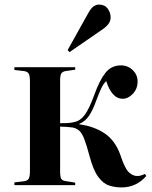

<svg xmlns="http://www.w3.org/2000/svg" viewBox="-20 -810 665 840"><path d="M512 10Q483 10 457 1.5Q431 -7 409.5 -36.5Q388 -66 372 -126Q359 -175 349 -201Q339 -227 327.5 -237.5Q316 -248 299 -252Q286 -254 271 -255Q256 -256 243 -256V-61Q243 -37 247.5 -28.5Q252 -20 266 -18L309 -11V0H43V-12L85 -17Q100 -19 105.5 -28Q111 -37 111 -63V-453Q111 -479 105.5 -488Q100 -497 85 -499L43 -504V-516H309V-505L266 -499Q252 -496 247.5 -487.5Q243 -479 243 -455V-271Q260 -271 274.5 -271.5Q289 -272 305 -276Q331 -281 350.5 -307Q370 -333 393 -396Q415 -458 441 -491Q467 -524 509 -524Q539 -524 560.5 -503.5Q582 -483 582 -453Q582 -422 561.5 -400Q541 -378 517 -378Q492 -378 474 -398.5Q456 -419 445 -455Q433 -445 423 -423.5Q413 -402 401 -370Q386 -328 369.5 -303.5Q353 -279 327 -268V-266Q390 -258 437 -227Q484 -196 507 -131Q526 -73 543.5 -56.5Q561 -40 580 -40Q589 -40 596 -42Q603 -44 614 -49L620 -40Q576 10 512 10ZM284 -582 276 -591 368 -756Q379 -775 390 -782.5Q401 -790 413 -790Q438 -790 451 -772.5Q464 -755 464 -734Q464 -717 453 -703.5Q442 -690 425 -679Z"/></svg>

Font: Literata 72pt SemiBold
Style: Regular
Weight: 600
Designer: Latin by Veronika Burian and Jose Scaglione. Greek by Irene Vlachou. Cyrillic by Vera Evstafieva.
Foundry: TypeTogether
Version: Version 3.002